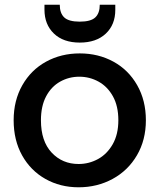

<svg xmlns="http://www.w3.org/2000/svg" viewBox="-20 -787 678 816"><path d="M314 9Q236 9 173 -26.5Q110 -62 74 -126.5Q38 -191 38 -276Q38 -360 75 -425Q112 -490 176 -525Q240 -560 319 -560Q398 -560 462 -525Q526 -490 563 -425Q600 -360 600 -276Q600 -192 562 -127Q524 -62 458.5 -26.5Q393 9 314 9ZM314 -90Q358 -90 396.5 -111Q435 -132 459 -174Q483 -216 483 -276Q483 -336 460 -377.5Q437 -419 399 -440Q361 -461 317 -461Q273 -461 235.5 -440Q198 -419 176 -377.5Q154 -336 154 -276Q154 -187 199.5 -138.5Q245 -90 314 -90ZM470 -745Q470 -682 429.5 -644Q389 -606 319 -606Q249 -606 209 -644.5Q169 -683 169 -746V-767H234Q234 -731 253 -713Q272 -695 319 -695Q366 -695 385 -713Q404 -731 404 -767H470Z"/></svg>

Font: Poppins Cyr Med
Style: Regular
Weight: 500
Designer: Ninad Kale (Devanagari), Jonny Pinhorn (Latin)
Foundry: Indian Type Foundry
Version: 4.004